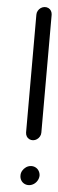

<svg xmlns="http://www.w3.org/2000/svg" viewBox="-20 -539 170 559"><path d="M39.6 -27.8Q40 -35.2 44.4 -41.7Q48.9 -48.1 55.6 -51.9Q62.2 -55.6 69.6 -55.6Q77 -55.6 83.1 -51.9Q89.3 -48.1 92.4 -41.7Q95.6 -35.2 95.2 -27.8Q94.4 -20.4 90 -13.9Q85.6 -7.4 78.9 -3.7Q72.2 0 64.8 0Q57.4 0 51.3 -3.7Q45.2 -7.4 42 -13.9Q38.9 -20.4 39.6 -27.8ZM110 -518.5Q115.9 -518.5 120.9 -515.6Q125.9 -512.6 128.3 -507.4Q130.7 -502.2 130.4 -496.3L100.4 -153Q100 -147 96.5 -141.9Q93 -136.7 87.6 -133.7Q82.2 -130.7 76.3 -130.7Q70.4 -130.7 65.4 -133.7Q60.4 -136.7 58 -141.9Q55.6 -147 55.9 -153L85.9 -496.3Q86.3 -502.2 89.8 -507.4Q93.3 -512.6 98.7 -515.6Q104.1 -518.5 110 -518.5Z"/></svg>

Font: 26F Galaxy Sans Oblique
Style: Regular
Weight: 400
Italic angle: -5°
Designer: C₂₉H₂₅N₃O₅
Version: Version 1.200;FEAKit 1.0